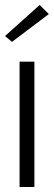

<svg xmlns="http://www.w3.org/2000/svg" viewBox="-21 -746 215 766"><path d="M57.1 0V-500H116.2V0ZM26.9 -579.1 -1 -602.1 137.2 -726.1 173.8 -689.9Z"/></svg>

Font: LT Hoop Light
Style: Regular
Weight: 300
Designer: Daniel Lyons
Foundry: LyonsType
Version: Version 1.000